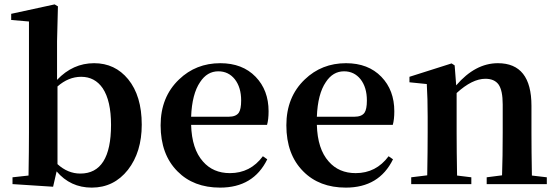

<svg xmlns="http://www.w3.org/2000/svg" viewBox="-20 -839 2539 875"><path d="M242 -91Q289 -48 346 -48Q486 -48 486 -270Q486 -380 448 -437Q412 -489 350 -489Q292 -489 242 -445ZM240 -475Q312 -551 409 -551Q504 -551 564 -478Q626 -402 626 -271Q626 -146 563 -65Q499 16 398 16Q301 16 238 -58L222 12L37 0V-31L110 -39Q112 -155 112 -235V-741L31 -748V-776L229 -819L244 -810L240 -651Z M1022 -307Q1055 -307 1068 -325Q1079 -341 1079 -381Q1079 -441 1050 -478Q1021 -514 975 -514Q924 -514 892 -465Q855 -411 851 -307ZM851 -270Q854 -160 905 -103Q951 -50 1028 -50Q1121 -50 1178 -127L1198 -113Q1135 16 983 16Q862 16 789 -58Q712 -135 712 -268Q712 -397 796 -477Q873 -551 984 -551Q1085 -551 1145 -489Q1204 -428 1204 -332Q1204 -294 1197 -270Z M1595 -307Q1628 -307 1641 -325Q1652 -341 1652 -381Q1652 -441 1623 -478Q1594 -514 1548 -514Q1497 -514 1465 -465Q1428 -411 1424 -307ZM1424 -270Q1427 -160 1478 -103Q1524 -50 1601 -50Q1694 -50 1751 -127L1771 -113Q1708 16 1556 16Q1435 16 1362 -58Q1285 -135 1285 -268Q1285 -397 1369 -477Q1446 -551 1557 -551Q1658 -551 1718 -489Q1777 -428 1777 -332Q1777 -294 1770 -270Z M2472 -31V0H2198V-31L2268 -40Q2271 -124 2271 -235V-363Q2271 -427 2252 -454Q2233 -480 2192 -480Q2132 -480 2061 -415V-235Q2061 -153 2063 -39L2128 -31V0H1854V-31L1927 -40Q1929 -154 1929 -235V-307Q1929 -392 1925 -456L1846 -464V-489L2038 -550L2052 -541L2059 -450Q2146 -551 2249 -551Q2402 -551 2402 -357V-235Q2402 -153 2404 -39Z"/></svg>

Font: Source Han Serif SC
Style: Bold
Weight: 700
Designer: Ryoko NISHIZUKA  (kana & ideographs); Frank Grießhammer (Latin, Greek & Cyrillic); Wenlong ZHANG  (bopomofo); Sandoll Co
Foundry: Adobe Systems Incorporated
Version: Version 1.001 October 20, 2017